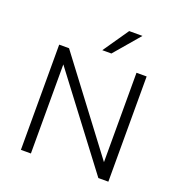

<svg xmlns="http://www.w3.org/2000/svg" viewBox="-161 -1072 1134 1209"><g transform="rotate(20 406.0 -468.0)"><path d="M113 0V-705H179L631 -106V-705H699V0H632L180 -597V0ZM380 -765 498 -936H587L441 -765Z"/></g></svg>

Font: Nunito Sans 7pt Light
Style: Regular
Weight: 300
Designer: Vernon Adams
Foundry: Vernon Adams
Version: Version 3.101;gftools[0.9.27]